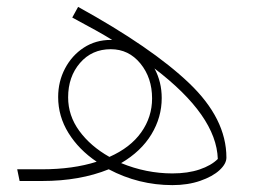

<svg xmlns="http://www.w3.org/2000/svg" viewBox="-20 -526 747 558"><path d="M638 -68Q638 -50 618 -31.5Q598 -13 562 -0.5Q526 12 481 12Q383 12 296 -34Q212 0 103 0H37L30 -34H102Q192 -34 261 -56Q209 -91 179 -139.5Q149 -188 149 -244Q149 -289 169 -327Q189 -365 223.5 -387.5Q258 -410 302 -410H306Q269 -433 190 -475L207 -506Q421 -388 529.5 -284.5Q638 -181 638 -68ZM298 -70Q359 -97 390.5 -141.5Q422 -186 422 -240Q422 -300 388 -341.5Q354 -383 302 -383Q247 -383 212.5 -343Q178 -303 178 -243Q178 -190 210.5 -145.5Q243 -101 298 -70ZM613 -64Q609 -190 429 -327Q450 -288 450 -241Q450 -185 420 -135.5Q390 -86 332 -52Q405 -22 481 -22Q526 -22 560 -33.5Q594 -45 613 -64Z"/></svg>

Font: FiraGO UltraLight
Style: Italic
Weight: 200
Italic angle: -8°
Designer: bBox Type GmbH
Foundry: bBox Type GmbH
Version: Version 1.001